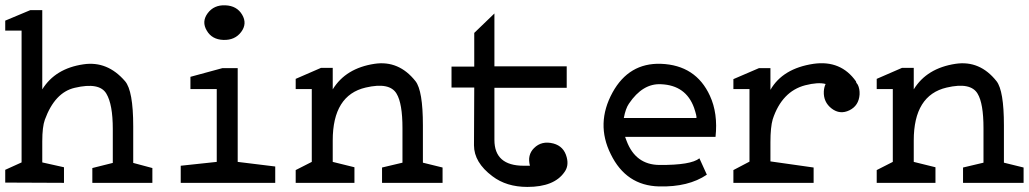

<svg xmlns="http://www.w3.org/2000/svg" viewBox="-21 -699 3933 734"><path d="M410.2 -206.1Q410.2 -299.8 385.7 -340.8Q359.4 -385.7 264.6 -363.3Q188.5 -345.7 150.4 -241.2Q140.6 -213.9 140.6 -158.2V-78.1L223.6 -59.6V0L-1 -1V-49.8L61.5 -78.1V-582H-1V-620.1L94.7 -660.2H140.6V-357.4Q190.4 -437.5 297.9 -453.1Q389.6 -466.8 457 -388.7Q488.3 -352.5 488.3 -215.8V-76.2L561.5 -56.6V0H332V-56.6L410.2 -76.2Z M769.5 -582Q749 -616.2 772.9 -648.4Q796.9 -680.7 840.8 -678.7Q884.8 -676.8 904.8 -642.6Q924.8 -608.4 900.9 -576.7Q877 -544.9 833 -546.4Q789.1 -547.9 769.5 -582ZM887.7 -80.1 1031.2 -62.5V0H669.9V-65.4L807.6 -80.1V-358.4H707V-405.3L829.1 -438.5H887.7Z M1517.6 -209Q1517.6 -303.7 1495.1 -340.8Q1468.8 -385.7 1377 -364.3Q1251 -335 1251 -162.1V-80.1L1334 -59.6V0H1109.4V-48.8L1170.9 -80.1V-358.4H1109.4V-397.5L1206.1 -439.5H1251V-357.4Q1300.8 -438.5 1411.1 -455.1Q1503.9 -468.8 1567.4 -388.7Q1595.7 -352.5 1595.7 -219.7V-77.1L1670.9 -58.6V0H1439.5V-58.6L1517.6 -77.1Z M1869.1 -647.5V-445.3H2145.5V-363.3H1869.1V-164.1Q1869.1 -65.4 1981.4 -65.4H2004.9Q1994.1 -106.4 2020.5 -132.8Q2049.8 -162.1 2094.7 -150.4Q2134.8 -139.6 2145.5 -97.7Q2154.3 -64.5 2136.7 -41Q2097.7 15.6 1995.1 15.6Q1915 15.6 1861.3 -25.4Q1791 -78.1 1791 -143.6L1792 -364.3H1705.1V-444.3H1792V-573.2Z M2363.8 -248H2641.1Q2644 -252 2632.3 -287.1Q2601.1 -373 2506.3 -377Q2436 -380.9 2383.3 -302.7Q2370.6 -284.2 2363.8 -248ZM2368.7 -175.8 2374.5 -160.2Q2408.7 -69.3 2499.5 -68.4Q2620.6 -67.4 2652.8 -93.8L2681.2 -31.2Q2610.8 16.6 2498.5 13.7Q2372.6 10.7 2314 -109.4Q2255.4 -226.6 2320.8 -345.7Q2383.3 -459 2505.4 -455.1Q2639.2 -450.2 2692.9 -333Q2724.1 -265.6 2714.4 -175.8Z M3135.3 -377.9Q3106.9 -385.7 3057.1 -373Q2968.3 -349.6 2933.1 -243.2Q2924.3 -212.9 2924.3 -155.3V-82L3089.4 -58.6V0H2782.7V-48.8L2844.2 -81.1V-358.4H2782.7V-396.5L2880.4 -438.5H2924.3V-355.5Q2971.2 -437.5 3089.4 -455.1Q3193.8 -469.7 3251.5 -387.7Q3251.5 -382.8 3258.3 -375Q3266.1 -359.4 3265.1 -337.9Q3262.2 -294.9 3226.1 -277.3Q3189.9 -259.8 3158.2 -284.2Q3126.5 -308.6 3128.4 -349.6Q3129.4 -366.2 3135.3 -377.9Z M3738.8 -209Q3738.8 -303.7 3716.3 -340.8Q3689.9 -385.7 3598.1 -364.3Q3472.2 -335 3472.2 -162.1V-80.1L3555.2 -59.6V0H3330.6V-48.8L3392.1 -80.1V-358.4H3330.6V-397.5L3427.2 -439.5H3472.2V-357.4Q3522 -438.5 3632.3 -455.1Q3725.1 -468.8 3788.6 -388.7Q3816.9 -352.5 3816.9 -219.7V-77.1L3892.1 -58.6V0H3660.6V-58.6L3738.8 -77.1Z"/></svg>

Font: Hopone
Style: Regular
Weight: 400
Foundry: SIL International (SIL)
Version: Version 1.00 September 3, 2015, initial release